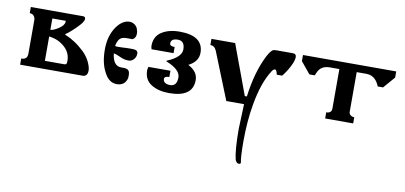

<svg xmlns="http://www.w3.org/2000/svg" viewBox="-79 -714 2986 1416"><g transform="rotate(10 1414.0 -6.0)"><path d="M554.7 -44.9Q554.7 -3.9 522.5 0H49.8V-45.9Q95.7 -45.9 95.7 -90.8V-340.8Q95.7 -360.4 84.5 -373.5Q73.2 -386.7 53.7 -386.7V-432.6H444.3Q462.9 -432.6 462.9 -415Q462.9 -401.4 444.3 -377Q407.2 -334 358.4 -293.9Q337.9 -280.3 337.9 -278.3Q337.9 -274.4 356.4 -267.6Q375 -260.7 411.1 -237.8Q447.3 -214.8 482.4 -181.6Q517.6 -148.4 536.1 -109.4Q554.7 -70.3 554.7 -44.9ZM369.1 -59.6Q381.8 -59.6 385.3 -66.4Q388.7 -73.2 388.7 -87.9Q388.7 -168.9 305.7 -216.8Q274.4 -235.4 224.6 -242.2V-59.6ZM224.6 -292Q247.1 -292 286.1 -317.9Q325.2 -343.8 325.2 -371.1V-377H224.6Z M715.8 -201.2Q726.6 -109.4 787.1 -109.4H803.7Q831.1 -109.4 841.8 -98.6Q852.5 -87.9 852.5 -59.6L851.6 -40Q835.9 17.6 775.9 17.6Q715.8 17.6 681.6 -51.8Q645.5 -117.2 645.5 -219.7Q645.5 -322.3 694.3 -391.6Q716.8 -422.9 741.2 -437.5Q765.6 -452.1 789.6 -452.1Q813.5 -452.1 831.5 -437.5Q849.6 -422.9 853.5 -402.3Q858.4 -391.6 858.4 -376Q858.4 -341.8 834 -329.1H788.1Q753.9 -329.1 738.3 -312Q722.7 -294.9 715.8 -259.8Q715.8 -254.9 732.4 -254.9L775.4 -255.9Q792 -257.8 824.2 -257.8H846.7Q886.7 -257.8 886.7 -231Q886.7 -204.1 870.1 -186.5Q853.5 -168.9 833 -168.9Q812.5 -168.9 797.4 -172.9Q782.2 -176.8 763.7 -185.5Q728.5 -201.2 721.7 -201.2Z M1271.5 -213.9Q1344.7 -176.8 1344.7 -112.3Q1344.7 15.6 1167 15.6Q1085.9 15.6 1032.7 -18.1Q979.5 -51.8 979.5 -122.1Q979.5 -130.9 984.4 -148.4H1149.4V-101.6Q1112.3 -101.6 1112.3 -81.1Q1112.3 -63.5 1126 -53.7Q1139.6 -43.9 1164.1 -43.9Q1215.8 -43.9 1215.8 -109.4Q1215.8 -168.9 1107.4 -211.9V-215.8Q1215.8 -260.7 1215.8 -319.3Q1215.8 -351.6 1202.6 -367.7Q1189.5 -383.8 1164.1 -383.8Q1112.3 -383.8 1112.3 -346.7Q1112.3 -326.2 1149.4 -326.2V-280.3H984.4Q979.5 -296.9 979.5 -305.7Q979.5 -376 1032.7 -410.2Q1085.9 -444.3 1167 -444.3Q1344.7 -444.3 1344.7 -316.4Q1344.7 -251 1271.5 -213.9Z M1719.7 184.6 1726.6 0H1593.8L1452.1 -353.5Q1437.5 -386.7 1406.2 -386.7V-432.6H1584Q1584 -430.7 1599.6 -389.2Q1615.2 -347.7 1663.1 -218.3Q1710.9 -88.9 1721.7 -59.6H1737.3Q1760.7 -246.1 1827.1 -376Q1846.7 -413.1 1863.3 -425.8Q1870.1 -432.6 1890.6 -432.6H2017.6Q2042 -432.6 2042 -407.2Q2042 -381.8 2019.5 -337.4Q1997.1 -293 1966.8 -255.9H1926.8Q1918.9 -292 1907.7 -292Q1896.5 -292 1884.8 -274.4Q1821.3 -177.7 1792 -6.8Q1769.5 119.1 1769.5 273.4Q1769.5 382.8 1778.3 427.7V429.7Q1778.3 439.5 1765.6 439.5Q1752.9 439.5 1746.1 430.2Q1739.3 420.9 1737.3 415Q1719.7 344.7 1719.7 184.6Z M2334 -45.9Q2371.1 -45.9 2374 -78.1V-377H2302.7Q2236.3 -377 2212.9 -322.3L2203.1 -299.8H2163.1L2091.8 -386.7V-432.6H2790V-386.7L2714.8 -299.8H2674.8Q2644.5 -377 2576.2 -377H2503.9V-79.1Q2503.9 -64.5 2515.6 -55.2Q2527.3 -45.9 2543.9 -45.9V0H2334Z"/></g></svg>

Font: Menaion Unicode
Style: Regular
Weight: 400
Designer: Aleksandr Andreev
Foundry: Ponomar Technologies, Inc.
Version: 2.0